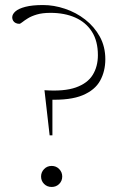

<svg xmlns="http://www.w3.org/2000/svg" viewBox="-20 -735 480 762"><path d="M151 -715Q194 -715 238 -700.2Q282 -685.5 318 -657.5Q354 -629.5 376 -589.8Q398 -550 398 -500Q398 -452.5 377.5 -415Q357 -377.5 308 -357Q259 -336.5 173.5 -339.5L188 -370V-198H177L156.5 -377Q235 -371.5 281.2 -388Q327.5 -404.5 348 -437.8Q368.5 -471 368.5 -516Q368.5 -572 344.8 -609.2Q321 -646.5 278.8 -665.2Q236.5 -684 180.5 -684Q148.5 -684 126.5 -677.5Q104.5 -671 90.5 -662.2Q76.5 -653.5 68.5 -647Q60.5 -640.5 56.5 -640.5Q48.5 -640.5 42 -643.8Q35.5 -647 32 -653Q28.5 -659 28.5 -666Q28.5 -678.5 41.2 -689.8Q54 -701 81 -708Q108 -715 151 -715ZM185 -76.5Q203 -76.5 215 -64Q227 -51.5 227 -34.5Q227 -17 215 -5Q203 7 185 7Q167 7 155 -5Q143 -17 143 -34.5Q143 -51.5 155 -64Q167 -76.5 185 -76.5Z"/></svg>

Font: Newsreader 60pt ExtraLight
Style: Regular
Weight: 250
Designer: Hugues Gentile
Foundry: Production Type
Version: Version 1.003